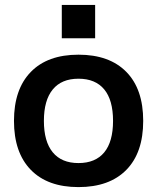

<svg xmlns="http://www.w3.org/2000/svg" viewBox="-20 -753 641 783"><path d="M37 -260Q37 -389 105.5 -459.5Q174 -530 300 -530Q426 -530 495 -460Q564 -390 564 -260Q564 -130 495 -60Q426 10 300 10Q174 10 105.5 -60.5Q37 -131 37 -260ZM300 -88Q369 -88 405 -131.5Q441 -175 441 -260Q441 -345 405 -388.5Q369 -432 300 -432Q231 -432 195 -388Q159 -344 159 -260Q159 -176 195 -132Q231 -88 300 -88ZM232 -733H368V-597H232Z"/></svg>

Font: Enso SemiBold
Style: Regular
Weight: 600
Designer: Coji Morishita
Foundry: UNDERFOREST DESIGN
Version: Version 1.000